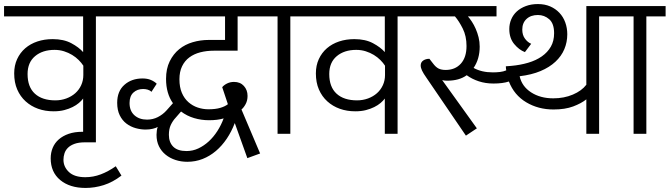

<svg xmlns="http://www.w3.org/2000/svg" viewBox="-29 -660 3303 947"><path d="M231 -467Q285 -467 322.5 -447Q360 -427 381 -403V-579H-9V-630H539V-579H444V0H381V-174Q373 -163 360 -152Q347 -141 329 -132Q311 -123 288 -117Q265 -111 235 -111Q194 -111 159 -123.5Q124 -136 97.5 -160Q71 -184 56 -218.5Q41 -253 41 -298Q41 -337 55.5 -368.5Q70 -400 95.5 -422Q121 -444 155.5 -455.5Q190 -467 231 -467ZM382 -336Q373 -350 359 -364Q345 -378 327 -389Q309 -400 287 -407Q265 -414 240 -414Q181 -414 144 -383Q107 -352 107 -295Q107 -231 143 -198Q179 -165 244 -165Q273 -165 298.5 -174.5Q324 -184 342.5 -200.5Q361 -217 371.5 -240Q382 -263 382 -290Z M444 -10V42H390Q359 42 338.5 49.5Q318 57 306 69Q294 81 289 96.5Q284 112 284 128Q284 163 311 188.5Q338 214 392 214Q431 214 468 200Q505 186 542 160L570 206Q527 239 482.5 253Q438 267 393 267Q315 267 268 228Q221 189 221 121Q221 93 231 69Q241 45 261 27.5Q281 10 310 0Q339 -10 378 -10Z M1192 -187Q1192 -164 1182.5 -146.5Q1173 -129 1162 -120L1254 97L1191 120L1129 -53Q1113 -11 1089.5 24Q1066 59 1036 84.5Q1006 110 970.5 124Q935 138 895 138Q864 138 836.5 129Q809 120 788 103Q767 86 755 61.5Q743 37 743 5Q743 -4 744.5 -15.5Q746 -27 749 -34Q741 -29 725 -25Q709 -21 689 -21Q665 -21 640 -28Q615 -35 594.5 -50.5Q574 -66 561.5 -91.5Q549 -117 549 -153Q549 -210 584.5 -241.5Q620 -273 674 -273Q698 -273 715.5 -265.5Q733 -258 744 -247L718 -207Q710 -215 699 -218Q688 -221 677 -221Q648 -221 629 -203.5Q610 -186 610 -152Q610 -113 634 -91.5Q658 -70 696 -70Q725 -70 749.5 -82.5Q774 -95 792 -115L824 -151Q790 -199 790 -271Q790 -321 808 -357.5Q826 -394 855 -417.5Q884 -441 922 -452Q960 -463 1000 -463H1081V-579H519V-630H1266V-579H1143V-410H1027Q990 -410 959 -402Q928 -394 905 -377Q882 -360 869 -333Q856 -306 856 -269Q856 -230 868 -202Q880 -174 900.5 -156Q921 -138 946.5 -129.5Q972 -121 999 -121Q1034 -121 1057.5 -128Q1081 -135 1095 -146L1067 -230Q1076 -241 1091.5 -248.5Q1107 -256 1125 -256Q1156 -256 1174 -236Q1192 -216 1192 -187ZM1002 -67Q964 -67 928.5 -77.5Q893 -88 864 -110L837 -79Q823 -64 813.5 -44Q804 -24 804 5Q804 42 825.5 63.5Q847 85 891 85Q922 85 949.5 72Q977 59 1000.5 37.5Q1024 16 1043 -13.5Q1062 -43 1074 -76Q1044 -67 1002 -67Z M1340 -579H1245V-630H1498V-579H1403V0H1340Z M1719 -467Q1773 -467 1810.5 -447Q1848 -427 1869 -403V-579H1479V-630H2027V-579H1932V0H1869V-174Q1861 -163 1848 -152Q1835 -141 1817 -132Q1799 -123 1776 -117Q1753 -111 1723 -111Q1682 -111 1647 -123.5Q1612 -136 1585.5 -160Q1559 -184 1544 -218.5Q1529 -253 1529 -298Q1529 -337 1543.5 -368.5Q1558 -400 1583.5 -422Q1609 -444 1643.5 -455.5Q1678 -467 1719 -467ZM1870 -336Q1861 -350 1847 -364Q1833 -378 1815 -389Q1797 -400 1775 -407Q1753 -414 1728 -414Q1669 -414 1632 -383Q1595 -352 1595 -295Q1595 -231 1631 -198Q1667 -165 1732 -165Q1761 -165 1786.5 -174.5Q1812 -184 1830.5 -200.5Q1849 -217 1859.5 -240Q1870 -263 1870 -290Z M2492 -335Q2537 -339 2576 -350.5Q2615 -362 2643.5 -382Q2672 -402 2688 -430Q2704 -458 2704 -496Q2704 -544 2680 -565Q2656 -586 2624 -586Q2589 -586 2568 -566.5Q2547 -547 2547 -514Q2547 -487 2560.5 -469Q2574 -451 2591 -444L2560 -403Q2531 -414 2507 -443Q2483 -472 2483 -517Q2483 -542 2492.5 -564.5Q2502 -587 2520 -603.5Q2538 -620 2564.5 -630Q2591 -640 2624 -640Q2658 -640 2684.5 -628.5Q2711 -617 2730 -597Q2749 -577 2759 -549.5Q2769 -522 2769 -491Q2769 -452 2754.5 -417.5Q2740 -383 2710.5 -355.5Q2681 -328 2637 -309.5Q2593 -291 2534 -284Q2545 -234 2590.5 -204.5Q2636 -175 2700 -175Q2753 -175 2796.5 -193.5Q2840 -212 2863 -242V-630H3021V-579H2926V0H2863V-170Q2838 -150 2798 -135Q2758 -120 2701 -120Q2626 -120 2566.5 -155.5Q2507 -191 2481 -258Q2451 -248 2405 -248Q2366 -248 2332.5 -259Q2299 -270 2273 -289Q2236 -262 2177 -262Q2162 -262 2152 -265L2323 -27L2269 9L2076 -274Q2059 -298 2052.5 -312Q2046 -326 2046 -337Q2046 -353 2058.5 -361.5Q2071 -370 2089 -370L2106 -348Q2120 -329 2134 -322Q2148 -315 2169 -315Q2216 -315 2244 -346Q2272 -377 2272 -433Q2272 -482 2253.5 -519Q2235 -556 2215 -579H2006V-630H2420V-579H2279Q2288 -569 2298.5 -553Q2309 -537 2317.5 -517.5Q2326 -498 2331.5 -476Q2337 -454 2337 -430Q2337 -369 2307 -325Q2346 -303 2402 -303Q2420 -303 2437 -305Q2454 -307 2468 -313Q2467 -318 2466.5 -323Q2466 -328 2466 -333Z M3096 -579H3001V-630H3254V-579H3159V0H3096Z"/></svg>

Font: Mukta Light
Style: Regular
Weight: 300
Designer: Girish Dalvi and Yashodeep Gholap
Foundry: Ek Type
Version: Version 2.538;PS 1.002;hotconv 16.6.51;makeotf.lib2.5.65220;